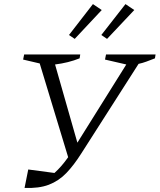

<svg xmlns="http://www.w3.org/2000/svg" viewBox="-20 -913 780 938"><path d="M100 5 118 -85 246 -68Q280 -98 313 -145L174 -603L93 -622L98 -647H372L369 -628Q314 -606 249 -598L358 -216L597 -598L493 -622L498 -647H740L737 -628Q714 -619 695 -612Q676 -605 657 -601L377 -163Q341 -106 304 -67.5Q267 -29 218.5 -10.5Q170 8 100 5ZM434 -893 477 -864 345 -723 317 -742ZM593 -893 636 -864 503 -723 475 -742Z"/></svg>

Font: Piazzolla SC Light
Style: Italic
Weight: 300
Italic angle: -11.3°
Designer: Juan Pablo del Peral
Foundry: Huerta Tipografica
Version: Version 1.330